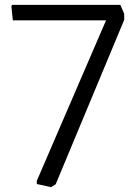

<svg xmlns="http://www.w3.org/2000/svg" viewBox="-20 -760 556 793"><path d="M191 13 132 0V-13L418 -676H33L27 -734L30 -740H477L493 -703V-678L210 1Z"/></svg>

Font: Encode Sans Wide
Style: Light
Weight: 300
Designer: Pablo Impallari, Andres Torresi
Foundry: Pablo Impallari, Andres Torresi
Version: Version 1.000; ttfautohint (v1.00) -l 8 -r 50 -G 200 -x 14 -